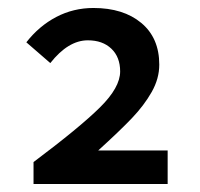

<svg xmlns="http://www.w3.org/2000/svg" viewBox="-20 -866 500 481"><path d="M281 -687Q281 -723 259 -744Q237 -765 200 -765Q151 -765 106 -708L46 -760Q78 -801 121 -823.5Q164 -846 214 -846Q289 -846 334 -808.5Q379 -771 379 -704Q379 -669 360 -635.5Q341 -602 310.5 -570Q280 -538 226 -489H400V-405H64V-460Q180 -547 230.5 -597Q281 -647 281 -687Z"/></svg>

Font: Nebula Sans Semibold
Style: Regular
Weight: 600
Designer: Paul D. Hunt for Adobe (as Source Sans)
Foundry: Nebula Entertainment & Broadcasting LLC
Version: Version 1.010